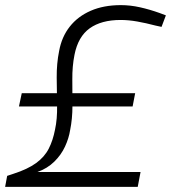

<svg xmlns="http://www.w3.org/2000/svg" viewBox="-30 -730 668 750"><path d="M-10 0 -2 -43 22 -51Q78 -69 111 -93Q144 -117 160.5 -149.5Q177 -182 185 -224Q194 -265 193 -318Q192 -371 191.5 -426.5Q191 -482 201 -531Q211 -586 242.5 -626Q274 -666 324.5 -688Q375 -710 442 -710Q479 -710 517 -701.5Q555 -693 594 -679L618 -670L601 -625L578 -630Q540 -640 506 -646Q472 -652 441 -652Q366 -652 320.5 -619.5Q275 -587 261 -516Q252 -471 252.5 -419.5Q253 -368 253 -317Q253 -266 244 -222Q239 -190 224 -157.5Q209 -125 182 -98.5Q155 -72 116 -58H519L508 0ZM44 -314 55 -366H498L488 -314Z"/></svg>

Font: REM ExtraLight
Style: Italic
Weight: 250
Italic angle: -11°
Designer: Octavio Pardo
Foundry: Ashler Design
Version: Version 1.005;gftools[0.9.28]